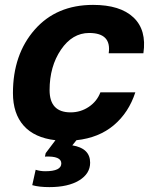

<svg xmlns="http://www.w3.org/2000/svg" viewBox="-20 -562 617 786"><path d="M361 -542Q472 -542 526.5 -490.5Q581 -439 567 -344H425Q437 -427 345 -427Q276 -427 229.5 -358.5Q183 -290 183 -193Q183 -102 269 -102Q310 -102 343.5 -124.5Q377 -147 391 -184H534Q507 -101 446 -49.5Q385 2 293 12L276 33Q349 45 349 104Q349 149 304 176.5Q259 204 182 204Q140 204 112 196L126 133Q145 139 165 139Q231 139 231 107Q231 76 164 79L167 65L207 12Q121 2 77 -47.5Q33 -97 33 -181Q33 -339 122 -440.5Q211 -542 361 -542Z"/></svg>

Font: Nacelle Bold
Style: Italic
Weight: 700
Italic angle: -12°
Designer: Sora Sagano
Foundry: Sora Sagano
Version: Version 1.000;FEAKit 1.0